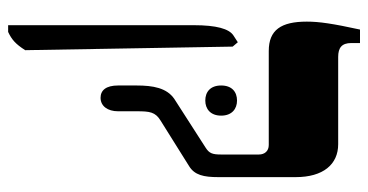

<svg xmlns="http://www.w3.org/2000/svg" viewBox="-242 -446 927 484"><g transform="rotate(90 222.0 -203.5)"><path d="M226 7C247 7 260 -11 260 -37V-85C260 -117 262 -131 283 -144L398 -216C421 -230 426 -253 426 -290V-485C426 -554 394 -592 343 -592H123C100 -592 88 -601 88 -625V-647H54C39 -578 34 -544 34 -513C34 -448 55 -417 108 -417H345C360 -417 369 -407 369 -392V-297C369 -275 366 -267 352 -258L229 -179C201 -160 195 -125 195 -84V-37C195 -7 207 7 226 7ZM43 240H60C79 231 90 222 106 197L97 -326L86 -339L69 -328C52 -317 43 -285 43 -228ZM195 -297C195 -270 211 -257 233 -257C254 -257 271 -270 271 -297C271 -324 254 -337 233 -337C211 -337 195 -324 195 -297Z"/></g></svg>

Font: Noto Serif Hebrew ExtraCondensed Black
Style: Regular
Weight: 900
Width: 2
Designer: Monotype Design Team
Foundry: Monotype Imaging Inc.
Version: Version 2.004